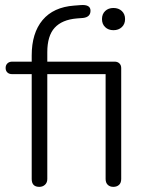

<svg xmlns="http://www.w3.org/2000/svg" viewBox="-20 -726 574 751"><path d="M456.5 -682.9Q469.2 -670.9 469.2 -651.4Q469.2 -631.8 456.5 -619.9Q443.8 -607.9 423.8 -607.9Q403.8 -607.9 391.4 -619.9Q378.9 -631.8 378.9 -651.4Q378.9 -670.9 391.4 -682.9Q403.8 -694.8 423.8 -694.8Q443.8 -694.8 456.5 -682.9ZM133.8 4.9Q104 4.9 104 -25.9V-436H27.8Q15.6 -436 8.8 -442.6Q2 -449.2 2 -460.2Q2 -471.2 9 -478Q16.1 -484.9 27.8 -484.9H104V-508.8Q104 -596.7 146.5 -647.5Q189 -698.2 270 -704.1L295.9 -706.1Q334 -709 334 -684.1Q334 -659.2 305.2 -655.8L279.8 -653.8Q222.7 -648.9 193.8 -617.4Q165 -585.9 165 -522V-484.9H428.2Q439.9 -484.9 447 -478Q454.1 -471.2 454.1 -460V-25.9Q454.1 -10.7 445.6 -2.9Q437 4.9 423.3 4.9Q409.7 4.9 401.4 -3.2Q393.1 -11.2 393.1 -25.9V-436H165V-25.9Q165 -11.7 156 -3.4Q147 4.9 133.8 4.9Z"/></svg>

Font: Nunito-Light
Style: Regular
Weight: 300
Designer: Vernon Adams
Foundry: newtypography
Version: Version 3.000